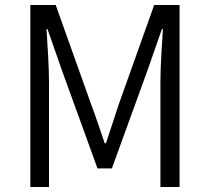

<svg xmlns="http://www.w3.org/2000/svg" viewBox="-20 -752 844 772"><path d="M102 0H177V-423C177 -485 171 -571 167 -635H171L229 -469L372 -75H430L573 -469L631 -635H635C631 -571 625 -485 625 -423V0H702V-732H600L457 -331C440 -281 424 -228 406 -176H401C383 -228 366 -281 347 -331L204 -732H102Z"/></svg>

Font: Noto Sans JP DemiLight
Style: Regular
Weight: 350
Designer: Ryoko NISHIZUKA 西塚涼子 (kana, bopomofo & ideographs); Paul D. Hunt (Latin, Greek & Cyrillic); Sandoll Communications 산돌커뮤니
Foundry: Adobe
Version: Version 2.004;hotconv 1.0.118;makeotfexe 2.5.65603